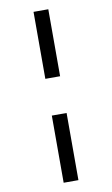

<svg xmlns="http://www.w3.org/2000/svg" viewBox="-106 -812 643 1101"><g transform="rotate(-10 215.0 -261.5)"><path d="M172 -759H258V-369H172ZM172 -155H258V236H172Z"/></g></svg>

Font: Avrile Sans Condensed Medium
Style: Regular
Weight: 500
Width: 3
Designer: Monotype Design Team
Foundry: Monotype Imaging Inc.
Version: Version 2.001;September 10, 2019;FontCreator 11.5.0.2425 64-